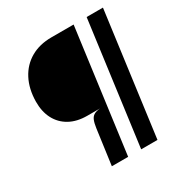

<svg xmlns="http://www.w3.org/2000/svg" viewBox="-169 -856 938 984"><g transform="rotate(-30 300.0 -363.5)"><path d="M210.5 0 239 -208.5Q243 -237 249.8 -253.2Q256.5 -269.5 269.8 -277.2Q283 -285 306.5 -287H231Q170.5 -287 127.2 -311Q84 -335 61.2 -378.5Q38.5 -422 39 -481Q40 -556 68.8 -611.2Q97.5 -666.5 149.8 -696.8Q202 -727 273 -727H404L307 0ZM384 0 481 -727H577.5L480.5 0Z"/></g></svg>

Font: Spline Sans Mono Medium
Style: Italic
Weight: 500
Italic angle: -4°
Monospace: yes
Designer: Eben Sorkin, Mirko Velimirovic
Foundry: Sorkin Type
Version: Version 1.004